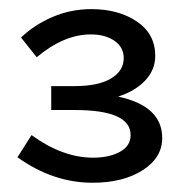

<svg xmlns="http://www.w3.org/2000/svg" viewBox="-20 -808 407 419"><path d="M237.8 -597.2Q334 -576.7 334 -506.8Q334 -463.9 291.3 -436.5Q248.5 -409.2 182.1 -409.2Q95.7 -409.2 18.1 -464.8L48.8 -513.2Q116.7 -463.9 183.1 -463.9Q218.8 -463.9 241.9 -476.8Q265.1 -489.7 265.1 -513.2Q265.1 -567.9 143.1 -567.9H91.8V-620.1H143.1Q194.3 -620.1 222.2 -636.7Q250 -653.3 250 -681.2Q250 -705.1 229.7 -719Q209.5 -732.9 178.2 -732.9Q119.6 -732.9 60.1 -683.1L25.9 -726.1Q54.2 -753.4 94.2 -770.8Q134.3 -788.1 179.2 -788.1Q238.8 -788.1 278.8 -761Q318.8 -733.9 318.8 -686Q318.8 -655.8 297.1 -632.6Q275.4 -609.4 237.8 -597.2Z"/></svg>

Font: BioRhyme
Style: Regular
Weight: 400
Designer: Aoife Mooney
Foundry: Aoife Mooney Type
Version: Version 1.500;PS 001.500;hotconv 1.0.88;makeotf.lib2.5.64775